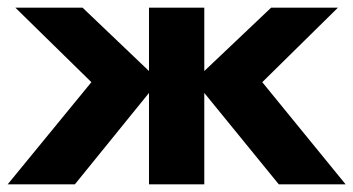

<svg xmlns="http://www.w3.org/2000/svg" viewBox="-20 -480 920 500"><path d="M195 -460 368 -295V-460H512V-295L686 -460H860L663 -266L880 0H706L512 -238V0H368V-238L175 0H0L218 -266L20 -460Z"/></svg>

Font: Jost*
Style: Bold
Weight: 700
Version: Version 3.7